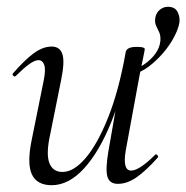

<svg xmlns="http://www.w3.org/2000/svg" viewBox="-20 -532 548 565"><path d="M372 -314 365 -325Q384 -329 403.5 -342Q423 -355 436.5 -373Q450 -391 452 -412Q453 -428 448 -438Q443 -448 439 -457Q435 -466 437 -480Q440 -495 450.5 -503.5Q461 -512 474 -512Q495 -512 502.5 -497Q510 -482 508 -466Q505 -447 492 -422.5Q479 -398 459.5 -375.5Q440 -353 417.5 -336Q395 -319 372 -314ZM132 13Q89 13 74 -18.5Q59 -50 73 -119L109 -297Q115 -328 110 -341.5Q105 -355 93 -355Q82 -355 65 -342.5Q48 -330 27 -309Q23 -305 19 -309Q15 -313 19 -317Q52 -355 79 -375Q106 -395 132 -395Q156 -395 163.5 -373Q171 -351 160 -297L128 -138Q115 -80 125 -53Q135 -26 164 -26Q197 -26 232 -67Q267 -108 298.5 -187Q330 -266 350 -379L363 -378Q343 -261 307.5 -173Q272 -85 227 -36Q182 13 132 13ZM327 9Q302 9 296 -12.5Q290 -34 299 -87L350 -379Q353 -394 382 -394Q397 -394 401.5 -392Q406 -390 406 -388Q406 -384 401 -361Q396 -338 391 -312L350 -89Q340 -30 366 -30Q378 -30 396 -42Q414 -54 436 -76Q439 -80 443 -75.5Q447 -71 444 -68Q409 -29 381.5 -10Q354 9 327 9Z"/></svg>

Font: Cormorant
Style: Italic
Weight: 400
Italic angle: -10°
Designer: Christian Thalmann (Catharsis Fonts)
Foundry: Catharsis Fonts
Version: Version 4.000